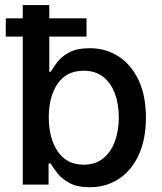

<svg xmlns="http://www.w3.org/2000/svg" viewBox="-20 -748 658 778"><path d="M343.3 10.7Q293.5 10.7 262.2 -6.1Q231 -22.9 213.1 -45.4Q195.3 -67.9 185.5 -85.4H176.8V0H72.3V-727.5H179.7V-457H185.5Q194.8 -473.6 212.2 -496.3Q229.5 -519 260.7 -535.9Q292 -552.7 343.3 -552.7Q408.7 -552.7 460.2 -519.5Q511.7 -486.3 541.5 -423.3Q571.3 -360.4 571.3 -271.5Q571.3 -183.6 542 -120.1Q512.7 -56.6 461.2 -22.9Q409.7 10.7 343.3 10.7ZM319.3 -80.6Q366.2 -80.6 397.7 -106Q429.2 -131.3 445.3 -174.8Q461.4 -218.3 461.4 -272.5Q461.4 -326.2 445.6 -368.9Q429.7 -411.6 398.2 -436.5Q366.7 -461.4 319.3 -461.4Q250 -461.4 213.9 -409.4Q177.7 -357.4 177.7 -272.5Q177.7 -187 214.4 -133.8Q251 -80.6 319.3 -80.6ZM3.4 -599.6V-673.8H330.6V-599.6Z"/></svg>

Font: Inter Medium
Style: Regular
Weight: 500
Designer: Rasmus Andersson
Foundry: rsms
Version: Version 4.001;git-9221beed3